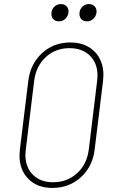

<svg xmlns="http://www.w3.org/2000/svg" viewBox="-20 -917 558 945"><path d="M76 -152Q76 -162 78 -182L119 -517Q129 -602 186.5 -655Q244 -708 326 -708Q400 -708 444.5 -664Q489 -620 489 -547Q489 -537 487 -517L446 -182Q436 -97 378 -44.5Q320 8 238 8Q164 8 120 -36Q76 -80 76 -152ZM417 -181 458 -518Q460 -536 460 -544Q460 -606 422.5 -643Q385 -680 322 -680Q253 -680 205 -635.5Q157 -591 148 -518L107 -181Q105 -163 105 -155Q105 -94 142 -57Q179 -20 241 -20Q311 -20 359.5 -64.5Q408 -109 417 -181ZM371 -849Q371 -869 384.5 -883Q398 -897 418 -897Q436 -897 446.5 -885Q457 -873 455 -855Q452 -836 439 -824Q426 -812 408 -812Q391 -812 381 -822Q371 -832 371 -849ZM233 -849Q233 -869 246.5 -883Q260 -897 280 -897Q298 -897 308.5 -885Q319 -873 317 -855Q314 -836 301 -824Q288 -812 270 -812Q253 -812 243 -822Q233 -832 233 -849Z"/></svg>

Font: Barlow Semi Condensed Thin
Style: Italic
Weight: 250
Width: 4
Italic angle: -7°
Designer: Jeremy Tribby
Foundry: Tribby Type
Version: Version 1.408